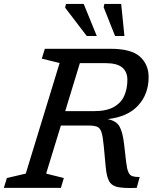

<svg xmlns="http://www.w3.org/2000/svg" viewBox="-40 -955 798 976"><path d="M194.5 -72.5 284.5 -50 269.5 0H-20.5L-5 -50L91 -72.5L263 -634.5L172.5 -657L188 -707H521.5Q627.5 -707 671.5 -667Q715.5 -627 715.5 -563.5Q715.5 -477 662.5 -419Q609.5 -361 507 -349.5Q551 -341 567.5 -312Q584 -283 591 -220.5L601.5 -129.5Q605.5 -95.5 612.8 -79.5Q620 -63.5 633.8 -59.2Q647.5 -55 670 -55L655 0Q594 2.5 561.5 -3.5Q529 -9.5 515.5 -32.8Q502 -56 497.5 -105L487.5 -212Q483 -260.5 476 -282.5Q469 -304.5 453.5 -310.8Q438 -317 407 -317H269.5ZM436.5 -390Q501.5 -390 538.8 -411.2Q576 -432.5 591.8 -468.5Q607.5 -504.5 607.5 -549Q607.5 -590 581.2 -612Q555 -634 496.5 -634H366L291.5 -390ZM452 -772H401L291 -916L295.5 -935H385.5ZM592.5 -772H545L487 -918L490.5 -935H576Z"/></svg>

Font: Newsreader Caption
Style: Italic
Weight: 400
Italic angle: -17°
Designer: Hugues Gentile
Foundry: Production Type
Version: Version 1.001